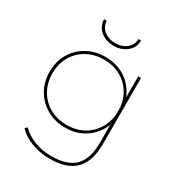

<svg xmlns="http://www.w3.org/2000/svg" viewBox="-210 -852 1098 1185"><g transform="rotate(30 338.5 -260.0)"><path d="M323 197Q253 197 192 174Q131 151 94 111L108 97Q148 136 203 157Q258 178 323 178Q435 178 488.5 125Q542 72 542 -43V-209L552 -269L542 -329V-517H562V-46Q562 79 502.5 138Q443 197 323 197ZM308 -17Q236 -17 178.5 -49.5Q121 -82 87.5 -139Q54 -196 54 -269Q54 -343 87.5 -399.5Q121 -456 178.5 -488Q236 -520 308 -520Q381 -520 437.5 -488Q494 -456 526.5 -399.5Q559 -343 559 -269Q559 -196 526.5 -139Q494 -82 437.5 -49.5Q381 -17 308 -17ZM308 -36Q376 -36 428.5 -65.5Q481 -95 511.5 -148Q542 -201 542 -269Q542 -338 511.5 -390Q481 -442 428.5 -471.5Q376 -501 308 -501Q241 -501 188 -471.5Q135 -442 104.5 -390Q74 -338 74 -269Q74 -201 104.5 -148Q135 -95 188 -65.5Q241 -36 308 -36ZM315 -604Q261 -604 223 -634.5Q185 -665 183 -717H202Q204 -674 236.5 -648.5Q269 -623 315 -623Q362 -623 394.5 -648.5Q427 -674 428 -717H447Q446 -665 407.5 -634.5Q369 -604 315 -604Z"/></g></svg>

Font: Montserrat Thin
Style: Regular
Weight: 100
Designer: Julieta Ulanovsky
Foundry: Julieta Ulanovsky
Version: Version 9.000